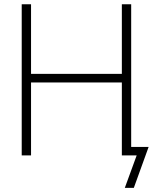

<svg xmlns="http://www.w3.org/2000/svg" viewBox="-20 -748 736 924"><path d="M84.5 0V-727.5H129.4V-392.6H566.4V-727.5H611.3V0H566.4V-351.1H129.4V0ZM580.6 156.2 637.7 0H586.4V-41H695.3L624 156.2Z"/></svg>

Font: Inter 28pt ExtraLight
Style: Regular
Weight: 250
Designer: Rasmus Andersson
Foundry: rsms
Version: Version 4.001;git-66647c0bb